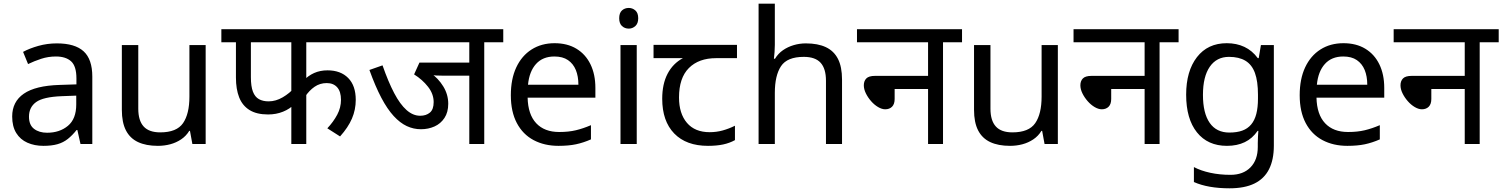

<svg xmlns="http://www.w3.org/2000/svg" viewBox="-20 -780 8138 1040"><path d="M288 -545Q386 -545 433 -502Q480 -459 480 -365V0H416L399 -76H395Q372 -47 347.5 -27.5Q323 -8 291.5 1Q260 10 215 10Q167 10 128.5 -7Q90 -24 68 -59.5Q46 -95 46 -149Q46 -229 109 -272.5Q172 -316 303 -320L394 -323V-355Q394 -422 365 -448Q336 -474 283 -474Q241 -474 203 -461.5Q165 -449 132 -433L105 -499Q140 -518 188 -531.5Q236 -545 288 -545ZM314 -259Q214 -255 175.5 -227Q137 -199 137 -148Q137 -103 164.5 -82Q192 -61 235 -61Q303 -61 348 -98.5Q393 -136 393 -214V-262Z M1094 -536V0H1022L1009 -71H1005Q988 -43 961 -25Q934 -7 902 1.5Q870 10 835 10Q771 10 727.5 -10.5Q684 -31 662 -74Q640 -117 640 -185V-536H729V-191Q729 -127 758 -95Q787 -63 848 -63Q937 -63 971.5 -113Q1006 -163 1006 -257V-536Z M1639 -551V-313L1621 -341Q1649 -370 1681.5 -384.5Q1714 -399 1754 -399Q1825 -399 1866 -357.5Q1907 -316 1907 -239Q1907 -186 1886.5 -138Q1866 -90 1822 -41L1753 -85Q1786 -120 1806.5 -158.5Q1827 -197 1827 -239Q1827 -284 1806.5 -307Q1786 -330 1750 -330Q1713 -330 1684 -310Q1655 -290 1633 -257L1639 -293V0H1558V-238L1574 -215Q1550 -190 1513 -175Q1476 -160 1432 -160Q1370 -160 1331.5 -184Q1293 -208 1275.5 -252.5Q1258 -297 1258 -360V-551H1179V-622H1965V-551ZM1339 -551V-362Q1339 -312 1350 -283.5Q1361 -255 1382.5 -243Q1404 -231 1435 -231Q1474 -231 1511.5 -253Q1549 -275 1576 -306L1558 -252V-551Z M2603 -551V0H2522V-370H2385Q2359 -370 2343.5 -371Q2328 -372 2319 -375L2312 -385Q2354 -356 2381 -312Q2408 -268 2408 -218Q2408 -172 2387.5 -141Q2367 -110 2333.5 -95Q2300 -80 2260 -80Q2220 -80 2183.5 -97Q2147 -114 2112.5 -151.5Q2078 -189 2045.5 -250.5Q2013 -312 1981 -401L2052 -426Q2083 -337 2115 -276Q2147 -215 2182 -184Q2217 -153 2256 -153Q2288 -153 2308.5 -170Q2329 -187 2329 -227Q2329 -271 2298.5 -310Q2268 -349 2223 -377L2252 -441H2522V-551H1950V-622H2706V-551Z M2984 -546Q3053 -546 3102.5 -516Q3152 -486 3178.5 -431.5Q3205 -377 3205 -304V-251H2838Q2840 -160 2884.5 -112.5Q2929 -65 3009 -65Q3060 -65 3099.5 -74.5Q3139 -84 3181 -102V-25Q3140 -7 3100 1.5Q3060 10 3005 10Q2929 10 2870.5 -21Q2812 -52 2779.5 -113.5Q2747 -175 2747 -264Q2747 -352 2776.5 -415Q2806 -478 2859.5 -512Q2913 -546 2984 -546ZM2983 -474Q2920 -474 2883.5 -433.5Q2847 -393 2840 -321H3113Q3113 -367 3099 -401Q3085 -435 3056.5 -454.5Q3028 -474 2983 -474Z M3429 -536V0H3341V-536ZM3386 -737Q3406 -737 3421.5 -723.5Q3437 -710 3437 -681Q3437 -653 3421.5 -639Q3406 -625 3386 -625Q3364 -625 3349 -639Q3334 -653 3334 -681Q3334 -710 3349 -723.5Q3364 -737 3386 -737Z M3815 10Q3697 10 3632 -57Q3567 -124 3567 -245Q3567 -325 3596 -380.5Q3625 -436 3679 -465H3520V-537H3972V-465H3859Q3765 -465 3711.5 -411.5Q3658 -358 3658 -252Q3658 -165 3701 -114.5Q3744 -64 3824 -64Q3861 -64 3895 -73.5Q3929 -83 3961 -99V-21Q3932 -5 3897 2.5Q3862 10 3815 10Z M4177 -537Q4177 -518 4175.5 -498Q4174 -478 4172 -462H4178Q4195 -490 4221 -508Q4247 -526 4279 -535.5Q4311 -545 4345 -545Q4410 -545 4453.5 -524.5Q4497 -504 4519 -461Q4541 -418 4541 -349V0H4454V-343Q4454 -408 4425 -440Q4396 -472 4334 -472Q4244 -472 4210.5 -421.5Q4177 -371 4177 -277V0H4089V-760H4177Z M4622 -622H5191V-551H5088V0H5007V-298H4826V-244Q4826 -216 4812 -202Q4798 -188 4775 -188Q4757 -188 4736.5 -200Q4716 -212 4698.5 -232Q4681 -252 4670 -274.5Q4659 -297 4659 -318Q4659 -341 4672.5 -355Q4686 -369 4720 -369H5007V-551H4622Z M5710 -536V0H5638L5625 -71H5621Q5604 -43 5577 -25Q5550 -7 5518 1.5Q5486 10 5451 10Q5387 10 5343.5 -10.5Q5300 -31 5278 -74Q5256 -117 5256 -185V-536H5345V-191Q5345 -127 5374 -95Q5403 -63 5464 -63Q5553 -63 5587.5 -113Q5622 -163 5622 -257V-536Z M5795 -622H6364V-551H6261V0H6180V-298H5999V-244Q5999 -216 5985 -202Q5971 -188 5948 -188Q5930 -188 5909.5 -200Q5889 -212 5871.5 -232Q5854 -252 5843 -274.5Q5832 -297 5832 -318Q5832 -341 5845.5 -355Q5859 -369 5893 -369H6180V-551H5795Z M6625 -546Q6678 -546 6720.5 -526Q6763 -506 6793 -465H6798L6810 -536H6880V9Q6880 85 6854 136.5Q6828 188 6775 214Q6722 240 6640 240Q6582 240 6533.5 231.5Q6485 223 6447 206V125Q6485 145 6536 156Q6587 167 6645 167Q6714 167 6753.5 126.5Q6793 86 6793 16V-5Q6793 -17 6794 -39.5Q6795 -62 6796 -71H6792Q6764 -30 6722.5 -10Q6681 10 6626 10Q6522 10 6463.5 -63Q6405 -136 6405 -267Q6405 -395 6463.5 -470.5Q6522 -546 6625 -546ZM6637 -472Q6570 -472 6533 -418.5Q6496 -365 6496 -266Q6496 -167 6532.5 -114.5Q6569 -62 6639 -62Q6680 -62 6709 -72.5Q6738 -83 6757 -105.5Q6776 -128 6785 -163Q6794 -198 6794 -246V-267Q6794 -340 6777.5 -385Q6761 -430 6726 -451Q6691 -472 6637 -472Z M7257 -546Q7326 -546 7375.5 -516Q7425 -486 7451.5 -431.5Q7478 -377 7478 -304V-251H7111Q7113 -160 7157.5 -112.5Q7202 -65 7282 -65Q7333 -65 7372.5 -74.5Q7412 -84 7454 -102V-25Q7413 -7 7373 1.5Q7333 10 7278 10Q7202 10 7143.5 -21Q7085 -52 7052.5 -113.5Q7020 -175 7020 -264Q7020 -352 7049.5 -415Q7079 -478 7132.5 -512Q7186 -546 7257 -546ZM7256 -474Q7193 -474 7156.5 -433.5Q7120 -393 7113 -321H7386Q7386 -367 7372 -401Q7358 -435 7329.5 -454.5Q7301 -474 7256 -474Z M7529 -622H8098V-551H7995V0H7914V-298H7733V-244Q7733 -216 7719 -202Q7705 -188 7682 -188Q7664 -188 7643.5 -200Q7623 -212 7605.5 -232Q7588 -252 7577 -274.5Q7566 -297 7566 -318Q7566 -341 7579.5 -355Q7593 -369 7627 -369H7914V-551H7529Z"/></svg>

Font: hindi115
Style: Book
Weight: 400
Designer: Jelle Bosma - Monotype Design Team
Foundry: Monotype Imaging Inc.
Version: Version 2.003